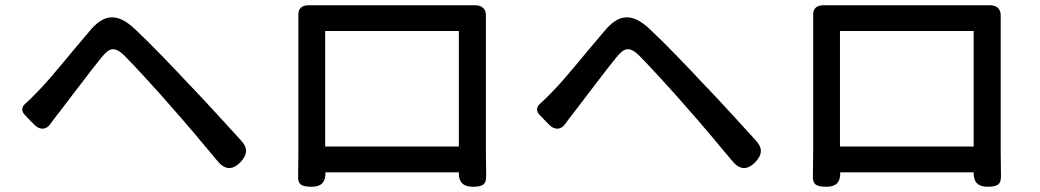

<svg xmlns="http://www.w3.org/2000/svg" viewBox="-20 -706 3960 731"><path d="M812 -265C770 -311 729 -355 696 -389C637 -452 558 -535 495 -594C424 -662 372 -651 319 -585C254 -510 172 -406 126 -360C107 -340 92 -325 75 -310C62 -299 61 -282 74 -269L99 -243L112 -230C132 -210 156 -212 171 -233C182 -248 193 -263 205 -278C247 -332 323 -434 367 -488C398 -526 417 -529 453 -495C491 -457 580 -360 637 -294C686 -239 750 -163 808 -93C836 -59 865 -57 896 -89C923 -118 924 -143 897 -172C870 -202 840 -234 812 -265Z M1600 -50H1727V-48C1726 -13 1744 5 1779 5C1814 5 1832 -1 1831 -36C1831 -65 1830 -102 1830 -122C1830 -168 1830 -551 1830 -603C1830 -617 1830 -631 1830 -645C1831 -671 1816 -687 1786 -686C1769 -686 1753 -686 1741 -686C1684 -686 1269 -686 1209 -686C1195 -686 1178 -686 1158 -686C1129 -687 1115 -673 1116 -649C1116 -633 1116 -617 1116 -603C1116 -557 1116 -171 1116 -122C1116 -100 1115 -66 1115 -39C1113 -1 1130 5 1168 5C1203 5 1220 -13 1219 -48V-50H1473ZM1472 -148H1218V-588H1472H1727V-148Z M2772 -265C2730 -311 2689 -355 2656 -389C2597 -452 2518 -535 2455 -594C2384 -662 2332 -651 2279 -585C2214 -510 2132 -406 2086 -360C2067 -340 2052 -325 2035 -310C2022 -299 2021 -282 2034 -269L2059 -243L2072 -230C2092 -210 2116 -212 2131 -233C2142 -248 2153 -263 2165 -278C2207 -332 2283 -434 2327 -488C2358 -526 2377 -529 2413 -495C2451 -457 2540 -360 2597 -294C2646 -239 2710 -163 2768 -93C2796 -59 2825 -57 2856 -89C2883 -118 2884 -143 2857 -172C2830 -202 2800 -234 2772 -265Z M3560 -50H3687V-48C3686 -13 3704 5 3739 5C3774 5 3792 -1 3791 -36C3791 -65 3790 -102 3790 -122C3790 -168 3790 -551 3790 -603C3790 -617 3790 -631 3790 -645C3791 -671 3776 -687 3746 -686C3729 -686 3713 -686 3701 -686C3644 -686 3229 -686 3169 -686C3155 -686 3138 -686 3118 -686C3089 -687 3075 -673 3076 -649C3076 -633 3076 -617 3076 -603C3076 -557 3076 -171 3076 -122C3076 -100 3075 -66 3075 -39C3073 -1 3090 5 3128 5C3163 5 3180 -13 3179 -48V-50H3433ZM3432 -148H3178V-588H3432H3687V-148Z"/></svg>

Font: GenSenRounded2 TW M
Style: Regular
Weight: 500
Version: Version 2.100;PS 2.1;hotconv 16.6.51;makeotf.lib2.5.65220 DE